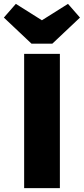

<svg xmlns="http://www.w3.org/2000/svg" viewBox="-71 -974 434 994"><path d="M281 -954 343 -883 200 -748H92L-51 -883L11 -954L146 -869ZM239 -695V0H54V-695Z"/></svg>

Font: FiraGO ExtraBold
Style: Regular
Weight: 800
Designer: bBox Type
Foundry: bBox Type GmbH
Version: Version 1.001;PS 001.001;hotconv 1.0.88;makeotf.lib2.5.64775